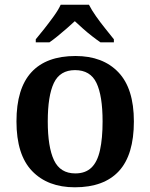

<svg xmlns="http://www.w3.org/2000/svg" viewBox="-20 -786 639 816"><path d="M298 10Q183 10 116.5 -59Q50 -128 50 -270Q50 -410 113.5 -479Q177 -548 301 -548Q417 -548 483 -479Q549 -410 549 -270Q549 -128 485.5 -59Q422 10 298 10ZM300 -49Q343 -49 368.5 -73.5Q394 -98 405 -148Q416 -198 416 -270Q416 -379 390 -433.5Q364 -488 299 -488Q235 -488 209 -433.5Q183 -379 183 -270Q183 -161 209.5 -105Q236 -49 300 -49ZM132 -619Q148 -638 168.5 -664Q189 -690 208.5 -717Q228 -744 238 -766H358Q369 -744 388 -717Q407 -690 428 -664Q449 -638 464 -619V-606H407Q391 -617 371 -632.5Q351 -648 332 -665Q313 -682 298 -696Q283 -682 263.5 -665Q244 -648 225 -632.5Q206 -617 190 -606H132Z"/></svg>

Font: Noto Serif Armenian SemiBold
Style: Regular
Weight: 600
Version: Version 2.007